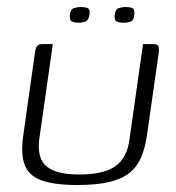

<svg xmlns="http://www.w3.org/2000/svg" viewBox="-20 -525 504 549"><path d="M131 -399 92 -125Q86 -71 114 -48.5Q142 -26 206 -26Q276 -26 309.5 -49.5Q343 -73 350 -125L389 -399Q390 -399 393.5 -399Q397 -399 401 -399Q405 -399 409 -399Q413 -399 414 -399Q424 -399 428 -397.5Q432 -396 433.5 -391Q435 -386 434 -375L400 -137Q395 -102 383.5 -75Q372 -48 350 -30.5Q328 -13 292 -4.5Q256 4 201 4Q136 4 99.5 -9Q63 -22 51 -52.5Q39 -83 46 -134L80 -375Q82 -389 86.5 -394Q91 -399 103 -399Q111 -399 117 -399Q123 -399 131 -399ZM333 -460Q322 -460 314 -463.5Q306 -467 308 -483Q310 -499 320 -502Q330 -505 339 -505Q350 -505 358 -502Q366 -499 364 -483Q363 -467 354 -463.5Q345 -460 333 -460ZM205 -460Q193 -460 185.5 -463.5Q178 -467 180 -484Q182 -499 192 -502Q202 -505 211 -505Q222 -505 230 -502Q238 -499 236 -484Q234 -468 225 -464Q216 -460 205 -460Z"/></svg>

Font: Genos Thin Light
Style: Italic
Weight: 300
Italic angle: -8°
Version: Version 1.010